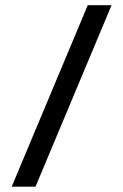

<svg xmlns="http://www.w3.org/2000/svg" viewBox="-20 -702 463 722"><path d="M24 0 310 -682.5H399.5L113.5 0Z"/></svg>

Font: Newsreader
Style: Bold
Weight: 700
Designer: Hugues Gentile
Foundry: Production Type
Version: Version 1.003